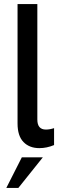

<svg xmlns="http://www.w3.org/2000/svg" viewBox="-20 -717 296 941"><path d="M66 -112V-697H163V-131Q163 -82 205 -82Q224 -82 245 -89V-6Q209 9 173 9Q124 9 95 -21Q66 -51 66 -112ZM87 54H190L70 204H11Z"/></svg>

Font: Hanken Grotesk Medium
Style: Regular
Weight: 500
Designer: Alfredo Marco Pradil
Foundry: Hanken Design Co.
Version: Version 3.014